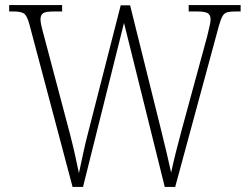

<svg xmlns="http://www.w3.org/2000/svg" viewBox="-20 -734 980 754"><path d="M95 -640Q86 -673 74 -681Q62 -689 31 -689H16V-714H224V-689H194Q158 -689 148.5 -681.5Q139 -674 139 -658Q139 -649 142.5 -633Q146 -617 153 -592L255 -207Q267 -160 274 -128.5Q281 -97 290 -54Q299 -95 306.5 -131Q314 -167 325 -209L454 -713H491L613 -222Q625 -174 634.5 -133.5Q644 -93 652 -56Q659 -89 669.5 -131.5Q680 -174 692 -218L793 -589Q799 -614 803 -631Q807 -648 807 -658Q807 -674 797 -681.5Q787 -689 751 -689H721V-714H925V-689H906Q885 -689 873 -686Q861 -683 854 -671Q847 -659 840 -634L668 0H627L467 -644L306 0H265Z"/></svg>

Font: Noto Serif SemiCondensed ExtraLight
Style: Regular
Weight: 200
Width: 4
Designer: Monotype Design Team
Foundry: Monotype Imaging Inc.
Version: Version 2.014